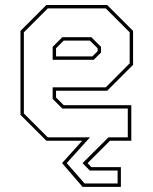

<svg xmlns="http://www.w3.org/2000/svg" viewBox="-20 -560 610 764"><path d="M308.5 183.5 227 89 307 0H164.5L61.5 -103V-437L164.5 -540H406.5L509.5 -437V-302L406.5 -199H203V-172L233.5 -141.5H502.5V0H417.5L328.5 89L343.5 105H461V183.5ZM316.5 170H448V118.5H337L308.5 89L411.5 -13.5H488.5V-128H228L189.5 -166.5V-212.5H401L496 -308V-431.5L401 -526.5H170L75 -431.5V-108.5L170 -13.5H338L245.5 89ZM189.5 -322V-373.5L228 -412H343.5L382 -373.5V-351L353 -322ZM203 -335.5H347.5L368.5 -356.5V-368L337.5 -398.5H233.5L203 -368Z"/></svg>

Font: Tourney Thin
Style: Regular
Weight: 100
Designer: Tyler Finck
Foundry: Etcetera Type Co
Version: Version 1.015